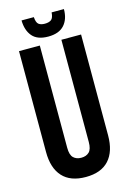

<svg xmlns="http://www.w3.org/2000/svg" viewBox="-129 -909 655 980"><g transform="rotate(-15 199.0 -419.5)"><path d="M145 -700V-160Q145 -122 160.5 -107Q176 -92 202 -92Q228 -92 243.5 -107Q259 -122 259 -160V-700H363V-167Q363 -82 321.5 -36.5Q280 9 199 9Q118 9 76.5 -36.5Q35 -82 35 -167V-700ZM312 -848Q312 -795 284 -764Q256 -733 199 -733Q142 -733 115.5 -764Q89 -795 88 -848H153Q155 -819 166.5 -810Q178 -801 199 -801Q221 -801 233 -810Q245 -819 247 -848Z"/></g></svg>

Font: BebasNeueW03-Regular
Style: Regular
Weight: 400
Designer: Ryoichi Tsunekawa
Foundry: Ryoichi Tsunekawa
Version: Version 1.30